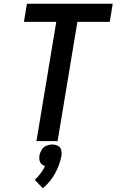

<svg xmlns="http://www.w3.org/2000/svg" viewBox="-20 -755 623 1027"><path d="M175 0H288L394 -638H567L583 -735H124L108 -638H281ZM209 252Q250 218 275 172Q300 126 309 77Q311 61 307 46Q303 31 289 24.5Q275 18 260 18Q244 18 228 24.5Q212 31 203 46Q194 61 191 77Q189 89 191 101Q193 113 201 121.5Q209 130 221 133Q211 154 197 172.5Q183 191 166 207Z"/></svg>

Font: Iosevka Sparkle Semibold
Style: Italic
Weight: 600
Italic angle: -9°
Designer: Belleve Invis
Foundry: Belleve Invis
Version: Version 4.5.0; ttfautohint (v1.8.3)